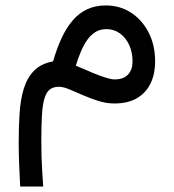

<svg xmlns="http://www.w3.org/2000/svg" viewBox="-20 -370 635 701"><path d="M463.9 -145.5Q463.9 -115.7 447.5 -97.9Q431.2 -80.1 398.4 -80.1Q386.7 -80.1 366.9 -86.2Q347.2 -92.3 319.8 -103.5Q292.5 -114.7 256.8 -130.4Q264.6 -156.2 274.7 -180.2Q284.7 -204.1 297.6 -222.9Q310.5 -241.7 327.9 -252.7Q345.2 -263.7 368.2 -263.7Q396.5 -263.7 418 -248Q439.5 -232.4 451.7 -205.8Q463.9 -179.2 463.9 -145.5ZM173.8 -146Q129.4 -137.7 104 -111.6Q78.6 -85.4 66.7 -45.7Q54.7 -5.9 51.5 43.5Q48.3 92.8 48.3 147.5Q48.3 187.5 49.8 226.8Q51.3 266.1 53.7 311H137.7Q135.7 278.8 134 253.4Q132.3 228 131.6 201.9Q130.9 175.8 130.9 142.6Q130.9 86.4 133.3 48.6Q135.7 10.7 142.6 -11.5Q149.4 -33.7 162.1 -43.5Q174.8 -53.2 195.3 -53.2Q210.4 -53.2 232.9 -43.9Q255.4 -34.7 282.5 -22.7Q309.6 -10.7 339.1 -1.5Q368.7 7.8 397.5 7.8Q448.2 7.8 481.2 -12.2Q514.2 -32.2 530.3 -66.7Q546.4 -101.1 546.4 -145Q546.4 -205.1 522.7 -251.2Q499 -297.4 458.5 -323.7Q418 -350.1 366.2 -350.1Q328.1 -350.1 298.3 -336.2Q268.6 -322.3 245.6 -295.7Q222.7 -269 205.1 -231.4Q187.5 -193.8 173.8 -146Z"/></svg>

Font: Vazirmatn NL
Style: Regular
Weight: 400
Designer: Saber Rastikerdar
Foundry: Saber Rastikerdar
Version: Version 33.003